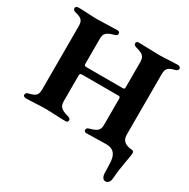

<svg xmlns="http://www.w3.org/2000/svg" viewBox="-188 -827 1186 1204"><g transform="rotate(30 405.0 -225.0)"><path d="M19 -11C19 -2 29 3 39 3C80 3 136 -2 177 -2C217 -2 281 3 325 3C336 3 343 -2 343 -12C343 -24 336 -28 322 -32C271 -46 254 -62 254 -99V-286C254 -296 258 -302 268 -302H535C544 -302 547 -296 547 -285V-98C547 -60 532 -46 481 -32C467 -28 460 -24 460 -12C460 -2 467 3 478 3C523 3 578 0 619 0C670 0 700 26 700 102C700 119 702 139 702 162C702 185 713 205 730 205C749 205 762 191 764 160C769 80 791 -10 791 -34C791 -42 787 -49 775 -50C739 -53 701 -65 701 -115V-551C701 -593 712 -607 760 -619C774 -622 781 -629 781 -640C781 -649 771 -655 761 -655C715 -655 666 -650 627 -650C587 -650 523 -654 479 -654C467 -654 460 -649 460 -639C460 -627 468 -623 482 -619C536 -604 547 -590 547 -550V-370C547 -359 543 -356 534 -356H270C261 -356 254 -359 254 -370V-550C254 -590 266 -604 320 -619C334 -623 341 -627 341 -639C341 -649 335 -654 323 -654C279 -654 216 -650 177 -650C137 -650 86 -655 40 -655C30 -655 20 -649 20 -640C20 -629 28 -622 42 -619C89 -607 100 -595 100 -551V-97C100 -55 86 -43 40 -32C26 -29 19 -23 19 -11Z"/></g></svg>

Font: EB Garamond
Style: Bold
Weight: 700
Designer: Georg Duffner and Octavio Pardo
Foundry: Georg Duffner
Version: Version 1.000;PS 001.000;hotconv 1.0.88;makeotf.lib2.5.64775